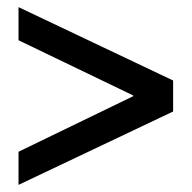

<svg xmlns="http://www.w3.org/2000/svg" viewBox="-20 -555 538 539"><path d="M32 -36V-129L354 -285V-287L32 -442V-535L466 -329V-242Z"/></svg>

Font: Nunito Sans 7pt Condensed
Style: Bold
Weight: 700
Width: 3
Designer: Vernon Adams
Foundry: Vernon Adams
Version: Version 3.101;gftools[0.9.27]